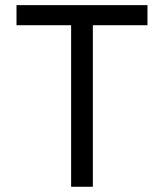

<svg xmlns="http://www.w3.org/2000/svg" viewBox="-20 -713 626 733"><path d="M251.5 0H334.5V-616.7H543V-693.4H43V-616.7H251.5Z"/></svg>

Font: Cascadia Mono PL SemiLight
Style: Regular
Weight: 350
Monospace: yes
Designer: Aaron Bell
Foundry: Saja Typeworks
Version: Version 2404.023